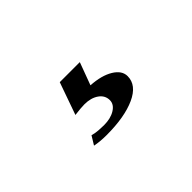

<svg xmlns="http://www.w3.org/2000/svg" viewBox="-25 -207 650 650"><g transform="rotate(-45 300.0 117.5)"><path d="M231 237Q201 237 176 232L195 201Q209 205 224 206Q239 207 249 207Q281 207 302 194Q323 181 323 161Q323 138 303 124Q283 110 252 110Q245 110 232 111Q219 112 205 114L246 -2H342L312 79Q362 82 392.5 100.5Q423 119 423 146Q423 189 370.5 213Q318 237 231 237Z"/></g></svg>

Font: Wittgenstein
Style: Bold
Weight: 700
Designer: Jörg Drees
Foundry: Jörg Drees
Version: Version 1.303; ttfautohint (v1.8.4.7-5d5b)